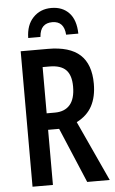

<svg xmlns="http://www.w3.org/2000/svg" viewBox="-61 -967 605 1008"><g transform="rotate(-5 241.5 -463.0)"><path d="M212.9 -713.9Q326.7 -713.9 381.6 -663.6Q436.5 -613.3 436.5 -510.7Q436.5 -441.9 410.9 -393.8Q385.3 -345.7 329.6 -317.4L475.6 0H356.9L234.4 -290.5H176.3V0H68.8V-713.9ZM212.9 -621.1H176.3V-377.4H219.7Q271.5 -377.4 299.1 -409.2Q326.7 -440.9 326.7 -505.4Q326.7 -565.4 299.1 -593.3Q271.5 -621.1 212.9 -621.1ZM248.5 -926.3Q307.1 -926.3 342 -889.2Q377 -852.1 378.4 -779.8H314Q309.1 -851.6 247.1 -851.6Q216.3 -851.6 199 -834.5Q181.6 -817.4 178.7 -779.8H114.3Q115.2 -848.1 152.8 -887.2Q190.4 -926.3 248.5 -926.3Z"/></g></svg>

Font: Open Sans Condensed SemiBold
Style: Regular
Weight: 600
Width: 3
Designer: Monotype Design Team
Foundry: Monotype Imaging Inc.
Version: Version 3.000; ttfautohint (v1.8.4)